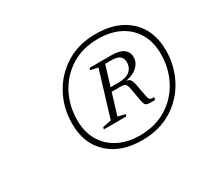

<svg xmlns="http://www.w3.org/2000/svg" viewBox="-96 -827 764 710"><g transform="rotate(-30 286.0 -471.5)"><path d="M447.5 -374 444.5 -363.5Q424 -363 414.8 -364.2Q405.5 -365.5 402 -372.5Q398.5 -379.5 396 -395.5L388 -442Q384.5 -460.5 379 -465.2Q373.5 -470 361.5 -470H304L310 -486.5H359.5Q392 -486.5 408 -500Q424 -513.5 424.5 -536.5Q424.5 -553 414.2 -562.2Q404 -571.5 378 -571.5H334L338 -587.5H385.5Q424 -587.5 440 -574.2Q456 -561 455.5 -540Q455 -515 433.5 -497.5Q412 -480 377.5 -477.5L374 -479.5Q395 -479.5 402.2 -472.2Q409.5 -465 413 -445L422 -396Q425 -380.5 429.2 -377.2Q433.5 -374 447.5 -374ZM356.5 -587.5 293.5 -380 324.5 -372.5 322 -364H226L228.5 -372.5L265 -380L323.5 -572L292 -579L294.5 -587.5ZM332.5 -277.5Q398.5 -278 447 -308.2Q495.5 -338.5 522 -389.2Q548.5 -440 548.5 -501Q548.5 -551 527.2 -587.8Q506 -624.5 466.8 -644.8Q427.5 -665 374 -665Q308.5 -665 260 -634.8Q211.5 -604.5 184.8 -553.8Q158 -503 158 -442Q158 -392.5 179.2 -355.5Q200.5 -318.5 239.8 -298Q279 -277.5 332.5 -277.5ZM376 -685Q467 -685 519.2 -636Q571.5 -587 571.5 -503Q571.5 -437.5 542 -381.5Q512.5 -325.5 458.5 -291.8Q404.5 -258 330.5 -258Q240 -258 187.5 -307Q135 -356 135 -440Q135 -506 164.8 -561.8Q194.5 -617.5 248.5 -651.2Q302.5 -685 376 -685Z"/></g></svg>

Font: Newsreader 24pt ExtraLight
Style: Italic
Weight: 250
Italic angle: -17°
Designer: Hugues Gentile
Foundry: Production Type
Version: Version 1.003